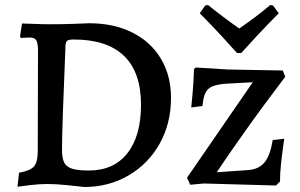

<svg xmlns="http://www.w3.org/2000/svg" viewBox="-20 -736 1198 768"><path d="M170 0Q138 0 100 4.5Q62 9 50 11L56 -45Q101 -53 116 -70.5Q131 -88 131 -130L132 -532Q132 -564 125 -575Q118 -586 98 -586Q87 -586 77 -585Q67 -584 64 -584L60 -590L68 -642Q80 -642 114 -640.5Q148 -639 182 -639Q226 -639 272.5 -640.5Q319 -642 337 -643Q435 -643 509 -606Q583 -569 623.5 -501.5Q664 -434 664 -344Q664 -243 619 -162Q574 -81 494.5 -34.5Q415 12 317 12Q302 10 253 5Q204 0 170 0ZM242 -555 241 -529Q228 -219 228 -137Q228 -103 237 -85.5Q246 -68 269 -61Q292 -54 336 -54Q435 -54 489.5 -123Q544 -192 544 -317Q544 -447 476 -512.5Q408 -578 275 -578Q256 -578 249.5 -573.5Q243 -569 242 -555ZM991 -407 881 -401Q847 -398 828.5 -390Q810 -382 801.5 -364Q793 -346 790 -312L745 -306Q747 -321 751 -370Q755 -419 756 -460L763 -466L892 -458L1111 -454L1121 -429Q1034 -315 957.5 -207Q881 -99 847 -47L976 -56Q1017 -60 1039 -87.5Q1061 -115 1071 -176L1117 -181Q1116 -173 1112 -145.5Q1108 -118 1104 -80Q1100 -42 1100 -10L1084 6L795 -2L741 3L728 -25ZM779 -683 801 -714 812 -716Q874 -666 937 -622Q941 -625 960 -638Q967 -643 999 -666.5Q1031 -690 1061 -716L1072 -714L1095 -683Q1051 -639 1004.5 -589Q958 -539 945 -524H928Q915 -539 869 -589Q823 -639 779 -683Z"/></svg>

Font: Alegreya Medium
Style: Regular
Weight: 500
Designer: Juan Pablo del Peral
Foundry: Huerta Tipografica
Version: Version 2.007; ttfautohint (v1.6)